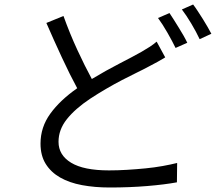

<svg xmlns="http://www.w3.org/2000/svg" viewBox="-20 -799 996 853"><path d="M714 -544Q698 -534 680.5 -524.5Q663 -515 642 -504Q618 -491 587 -476Q556 -461 521.5 -443Q487 -425 451 -404Q415 -383 380 -360Q314 -316 277 -269.5Q240 -223 240 -169Q240 -110 296 -76Q352 -42 464 -42Q503 -42 544.5 -44.5Q586 -47 626.5 -51Q667 -55 703 -61.5Q739 -68 767 -75L766 11Q712 21 634 27.5Q556 34 467 34Q401 34 344.5 23.5Q288 13 247 -10.5Q206 -34 183 -71Q160 -108 160 -161Q160 -234 203.5 -294Q247 -354 323 -407Q291 -466 255 -543.5Q219 -621 186 -697L262 -728Q290 -650 323.5 -577.5Q357 -505 388 -448Q451 -486 510.5 -516.5Q570 -547 609 -569Q630 -581 646 -591.5Q662 -602 676 -614ZM733 -741Q742 -728 752.5 -711Q763 -694 774 -676.5Q785 -659 795 -641.5Q805 -624 812 -609L760 -586Q746 -615 724 -653.5Q702 -692 682 -719ZM838 -779Q848 -766 859 -749Q870 -732 881.5 -714Q893 -696 902.5 -679Q912 -662 919 -649L867 -625Q852 -657 830 -694Q808 -731 788 -757Z"/></svg>

Font: Kinto Sans
Style: Regular
Weight: 400
Designer: Authors: Ryoko NISHIZUKA  (kana & ideographs); Paul D. Hunt (Latin, Greek & Cyrillic); Wenlong ZHANG  (bopomofo); Sandol
Foundry: Adobe Systems Incorporated, ookami Inc.
Version: Version 0.001